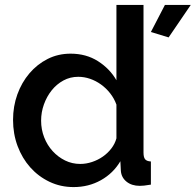

<svg xmlns="http://www.w3.org/2000/svg" viewBox="-20 -750 795 780"><path d="M665 -598 593 -620 650 -730H755ZM279 10Q226 10 181 -11.5Q136 -33 103 -70Q70 -107 51.5 -156.5Q33 -206 33 -263Q33 -318 50.5 -366.5Q68 -415 99.5 -452Q131 -489 173.5 -510.5Q216 -532 267 -532Q330 -532 378 -501.5Q426 -471 453 -424V-730H563V-130Q563 -111 569.5 -103Q576 -95 593 -94V0Q576 3 565.5 4Q555 5 548 5Q515 5 494 -12Q473 -29 471 -56L469 -95Q440 -46 390 -18Q340 10 279 10ZM306 -84Q330 -84 354 -92Q378 -100 398 -114Q418 -128 432.5 -147Q447 -166 453 -188V-325Q444 -350 427.5 -371Q411 -392 390 -407Q369 -422 345.5 -430Q322 -438 298 -438Q265 -438 237.5 -423Q210 -408 190 -383Q170 -358 158.5 -326Q147 -294 147 -260Q147 -224 159.5 -192Q172 -160 194 -136Q216 -112 244.5 -98Q273 -84 306 -84Z"/></svg>

Font: IngvarSans
Style: Regular
Weight: 600
Version: Version 3.000